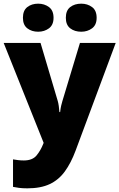

<svg xmlns="http://www.w3.org/2000/svg" viewBox="-21 -787 651 1047"><path d="M-1 -553H200L294 -236Q297 -226 299.5 -209Q302 -192 303 -176H307Q309 -196 312.5 -210.5Q316 -225 319 -235L415 -553H610L391 35Q366 102 332.5 148Q299 194 250 217Q201 240 128 240Q102 240 83 237.5Q64 235 50 232V82Q61 84 76.5 86Q92 88 109 88Q156 88 178.5 60.5Q201 33 215 -3L217 -8ZM104 -690Q104 -730 128 -748.5Q152 -767 187 -767Q221 -767 246 -748.5Q271 -730 271 -690Q271 -651 246 -632.5Q221 -614 187 -614Q152 -614 128 -632.5Q104 -651 104 -690ZM338 -690Q338 -730 362 -748.5Q386 -767 422 -767Q456 -767 481 -748.5Q506 -730 506 -690Q506 -651 481 -632.5Q456 -614 422 -614Q386 -614 362 -632.5Q338 -651 338 -690Z"/></svg>

Font: Noto Sans Oriya Blk
Style: Regular
Weight: 900
Designer: Amélie Bonet and Sol Matas
Foundry: Google LLC
Version: Version 2.006; ttfautohint (v1.8.4.7-5d5b)